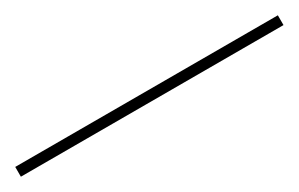

<svg xmlns="http://www.w3.org/2000/svg" viewBox="4 24 530 340"><g transform="rotate(-30 268.5 194.0)"><path d="M0 184H537V204H0Z"/></g></svg>

Font: Gontserrat Thin
Style: Regular
Weight: 250
Designer: Julieta Ulanovsky
Foundry: Julieta Ulanovsky
Version: Version 6.001